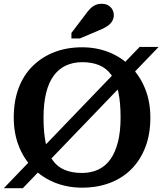

<svg xmlns="http://www.w3.org/2000/svg" viewBox="-26 -979 865 1019"><path d="M411 -649Q362 -649 323.5 -631Q285 -613 258.5 -576.5Q232 -540 218.5 -484.5Q205 -429 205 -355Q205 -275 217 -219Q229 -163 254 -128Q279 -93 318 -77Q357 -61 409 -61Q457 -61 495.5 -79Q534 -97 560 -133.5Q586 -170 600 -225.5Q614 -281 614 -355Q614 -435 602 -491Q590 -547 564.5 -582Q539 -617 500.5 -633Q462 -649 411 -649ZM410 17Q333 17 267 -9Q201 -35 151.5 -84Q102 -133 74.5 -202Q47 -271 47 -355Q47 -443 73 -512Q99 -581 148 -629Q197 -677 263 -702.5Q329 -728 410 -728Q487 -728 553 -701.5Q619 -675 668 -625.5Q717 -576 744.5 -507.5Q772 -439 772 -355Q772 -267 745.5 -198Q719 -129 671 -81Q623 -33 556.5 -8Q490 17 410 17ZM-6 20 715 -730H816L95 20ZM425 -899 353 -804V-775H398L497 -817Q523 -827 541 -838.5Q559 -850 568.5 -865.5Q578 -881 578 -899Q578 -924 560.5 -941.5Q543 -959 514 -959Q494 -959 478.5 -951.5Q463 -944 450.5 -930.5Q438 -917 425 -899Z"/></svg>

Font: Roboto Serif 20pt SemiBold
Style: Regular
Weight: 600
Version: Version 1.008